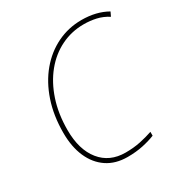

<svg xmlns="http://www.w3.org/2000/svg" viewBox="-170 -854 948 994"><g transform="rotate(-30 304.0 -357.0)"><path d="M309 10Q237 10 186.5 -24Q136 -58 109 -119.5Q82 -181 82 -264Q82 -367 110.5 -451.5Q139 -536 190 -597Q241 -658 309 -691Q377 -724 455 -724Q543 -724 608 -687L596 -662Q563 -683 527.5 -691Q492 -699 454 -699Q381 -699 318 -668Q255 -637 208 -579.5Q161 -522 134.5 -442.5Q108 -363 108 -266Q108 -149 162 -82Q216 -15 311 -15Q359 -15 399.5 -23.5Q440 -32 475 -44V-21Q443 -8 401 1Q359 10 309 10Z"/></g></svg>

Font: Noto Sans Disp Thin
Style: Italic
Weight: 100
Italic angle: -12°
Designer: Monotype Design Team
Foundry: Monotype Imaging Inc.
Version: Version 2.000;GOOG;noto-source:20170915:90ef993387c0